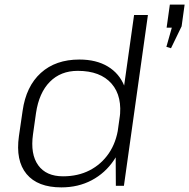

<svg xmlns="http://www.w3.org/2000/svg" viewBox="-20 -805 820 832"><path d="M246 7Q143 7 95 -51Q47 -109 62 -215L78 -325Q93 -431 157 -489Q221 -547 324 -547Q397 -547 447 -517Q497 -487 519 -432Q541 -377 530 -301L522 -244Q512 -168 474 -111.5Q436 -55 377.5 -24Q319 7 246 7ZM253 -41Q318 -41 368.5 -67Q419 -93 451.5 -140.5Q484 -188 493 -254L498 -289Q512 -387 463.5 -442.5Q415 -498 317 -498Q243 -498 196 -450.5Q149 -403 136 -315L123 -223Q111 -137 145.5 -89Q180 -41 253 -41ZM481 -172 561 -740H621L517 0H482ZM780 -785 767 -691 721 -596 701 -602 746 -761 762 -685H702L716 -785Z"/></svg>

Font: Pathway Extreme 8pt Thin
Style: Italic
Weight: 100
Italic angle: -8°
Designer: Eduardo Rodriguez Tunni
Foundry: Eduardo Rodriguez Tunni
Version: Version 1.000